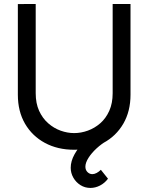

<svg xmlns="http://www.w3.org/2000/svg" viewBox="-20 -740 748 968"><path d="M354 15Q270.5 15 206.5 -19.5Q142.5 -54 106.2 -116.2Q70 -178.5 70 -262.5V-719.5L160 -720V-270Q160 -219 177.2 -181.2Q194.5 -143.5 223 -118.5Q251.5 -93.5 285.8 -81.2Q320 -69 354 -69Q388.5 -69 423 -81.5Q457.5 -94 485.8 -118.8Q514 -143.5 531 -181.5Q548 -219.5 548 -270V-720H638V-262.5Q638 -179 601.8 -116.5Q565.5 -54 501.5 -19.5Q437.5 15 354 15ZM436 207.5Q408 207.5 385.5 193.2Q363 179 349.8 155.8Q336.5 132.5 336.5 106Q336.5 72.5 355.8 37.8Q375 3 407.2 -28.2Q439.5 -59.5 479 -82.5L523 -33Q492.5 -15.5 467 8Q441.5 31.5 426 56Q410.5 80.5 410.5 100.5Q410.5 117 421 127.5Q431.5 138 445.5 138Q456 138 467.2 132Q478.5 126 488.5 116L524.5 161Q507.5 183.5 484 195.5Q460.5 207.5 436 207.5Z"/></svg>

Font: Manrope ExtraLight Medium
Style: Regular
Weight: 500
Version: Version 4.504